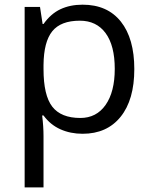

<svg xmlns="http://www.w3.org/2000/svg" viewBox="-20 -565 653 825"><path d="M335 9.8Q282.7 9.8 239.5 -9.5Q196.3 -28.8 167 -68.8H161.1Q167 -22 167 20V240.2H85.9V-535.2H151.9L163.1 -461.9H167Q198.2 -505.9 239.7 -525.4Q281.2 -544.9 335 -544.9Q441.4 -544.9 499.3 -472.2Q557.1 -399.4 557.1 -268.1Q557.1 -136.2 498.3 -63.2Q439.5 9.8 335 9.8ZM323.2 -476.1Q241.2 -476.1 204.6 -430.7Q168 -385.3 167 -286.1V-268.1Q167 -155.3 204.6 -106.7Q242.2 -58.1 325.2 -58.1Q394.5 -58.1 433.8 -114.3Q473.1 -170.4 473.1 -269Q473.1 -369.1 433.8 -422.6Q394.5 -476.1 323.2 -476.1Z"/></svg>

Font: QFn2     
Style: Regular
Weight: 400
Foundry: Ascender Corporation
Version: Version 1.10